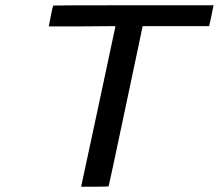

<svg xmlns="http://www.w3.org/2000/svg" viewBox="-20 -708 830 728"><path d="M165 -608Q178 -679 182 -687Q182 -688 486 -688H790L789 -685L781 -645L773 -609H521L457 -306Q393 -3 392 -2Q392 0 340 0H288V-2Q289 -5 353 -304.5Q417 -604 417 -605V-609L291 -608Z"/></svg>

Font: KaTeX_SansSerif
Style: Italic
Weight: 400
Version: Version 1.1; ttfautohint (v1.3)